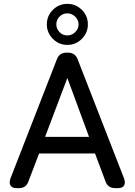

<svg xmlns="http://www.w3.org/2000/svg" viewBox="-20 -972 695 992"><path d="M65 0Q43 0 34.5 -13.5Q26 -27 34 -50L274 -666Q287 -700 324 -700H331Q368 -700 381 -666L621 -50Q629 -27 621 -13.5Q613 0 590 0H575Q537 0 525 -35L471 -179H182L127 -35Q115 0 78 0ZM213 -265H440L328 -569ZM328 -740Q284 -740 253 -771.5Q222 -803 222 -846Q222 -890 253 -921Q284 -952 328 -952Q372 -952 403 -921Q434 -890 434 -846Q434 -803 403 -771.5Q372 -740 328 -740ZM328 -789Q351 -789 368.5 -806Q386 -823 386 -846Q386 -869 368.5 -886Q351 -903 328 -903Q304 -903 287.5 -886Q271 -869 271 -846Q271 -823 287.5 -806Q304 -789 328 -789Z"/></svg>

Font: Zen Maru Gothic Medium
Style: Regular
Weight: 500
Designer: Yoshimichi Ohira
Foundry: Positype
Version: Version 1.001